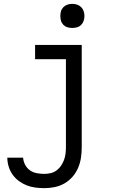

<svg xmlns="http://www.w3.org/2000/svg" viewBox="-20 -753 640 996"><path d="M210 223Q187 223 163.5 220Q140 217 118.5 208.5Q97 200 78 186Q59 172 45.5 153Q32 134 25 111Q18 88 18 65H100Q101 84 110.5 102Q120 120 136 131Q152 142 171.5 145.5Q191 149 210 149Q227 149 243.5 145Q260 141 273.5 131Q287 121 296.5 107Q306 93 312 77Q318 61 320 44Q322 27 322 10V-446H162V-520H404V10Q404 38 400 65Q396 92 385.5 117Q375 142 357 163Q339 184 315 198Q291 212 264 217.5Q237 223 210 223ZM355 -608Q342 -608 330 -611.5Q318 -615 309 -624Q300 -633 296.5 -645Q293 -657 293 -670Q293 -683 296.5 -695Q300 -707 309 -716Q318 -725 330 -729Q342 -733 355 -733Q368 -733 380 -729Q392 -725 401 -716Q410 -707 414 -695Q418 -683 418 -670Q418 -657 414 -645Q410 -633 401 -624Q392 -615 380 -611.5Q368 -608 355 -608Z"/></svg>

Font: Iosevka Extended
Style: Regular
Weight: 400
Width: 7
Monospace: yes
Designer: Belleve Invis
Foundry: Belleve Invis
Version: Version 32.5.0; ttfautohint (v1.8.4)